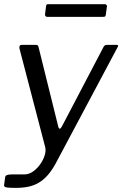

<svg xmlns="http://www.w3.org/2000/svg" viewBox="-34 -748 594 933"><path d="M42.7 165Q14.7 165 -0.4 163.1Q-15.4 161.2 -14.2 151.6L-8.9 112.7Q-7.9 105.9 -0.5 102.8Q6.8 99.6 24.2 99.6H84.4Q106.4 99.6 126.5 85.4Q146.5 71.3 161.5 50.1Q176.5 29 183.3 6.4Q190 -16.3 185.6 -33.2L60.9 -511.2Q57 -530 72.1 -530H139.9Q151.4 -530 152.9 -520.8L249.1 -132.9Q251.4 -122.8 256.3 -122.7Q261.2 -122.6 267.5 -134.9L467.8 -517.3Q471.1 -524.1 475 -527Q478.9 -530 484.3 -530H532.5Q545.1 -530 536.9 -517.6L237.2 45.2Q218.1 80.4 197.5 103.6Q176.9 126.7 153.6 140.3Q130.3 153.8 103.1 159.4Q75.8 165 42.7 165ZM485.5 -715.8 480.1 -676.1Q479.1 -669.7 476.5 -667.9Q473.9 -666.1 465.4 -666.1H196Q189.5 -666.1 186.7 -670.3Q183.9 -674.4 184.9 -680.3L190.1 -719.3Q191.3 -724.2 192.8 -725.9Q194.2 -727.5 197.6 -727.5H477.2Q480.9 -727.5 483.7 -723.5Q486.5 -719.5 485.5 -715.8Z"/></svg>

Font: Libre Franklin Thin
Style: Italic
Weight: 100
Italic angle: -8°
Designer: Pablo Impallari, Rodrigo Fuenzalida, Nhung Nguyen
Foundry: Impallari Type
Version: Version 3.000